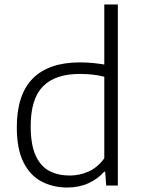

<svg xmlns="http://www.w3.org/2000/svg" viewBox="-20 -828 632 857"><path d="M280.5 9Q216.5 9 165.2 -18Q114 -45 84.5 -104.2Q55 -163.5 55 -259.5Q55 -406 126.5 -477.8Q198 -549.5 336.5 -549.5Q365.5 -549.5 393.8 -546.8Q422 -544 445.5 -540V-808H506V0H454L449.5 -61.5H445Q417 -29.5 374.8 -10.2Q332.5 9 280.5 9ZM291.5 -44.5Q334 -44.5 374.8 -62.2Q415.5 -80 445.5 -121.5V-485.5Q397 -498 336 -498Q226.5 -498 171.8 -442.5Q117 -387 117 -265Q117 -182.5 139 -134Q161 -85.5 200.2 -65Q239.5 -44.5 291.5 -44.5Z"/></svg>

Font: Encode Sans SemiExpanded SemiExpanded Light
Style: Regular
Weight: 300
Width: 6
Designer: Multiple Designers
Foundry: Impallari Type
Version: Version 3.000; ttfautohint (v1.8.3) -l 8 -r 50 -G 200 -x 14 